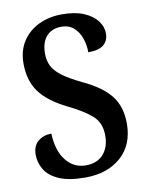

<svg xmlns="http://www.w3.org/2000/svg" viewBox="-83 -784 658 855"><g transform="rotate(-10 246.0 -357.0)"><path d="M233 10Q159 10 115 -9.5Q71 -29 52 -60.5Q33 -92 33 -128Q33 -169 58 -189Q83 -209 118 -209Q121 -131 156 -87Q191 -43 245 -43Q297 -43 325 -75Q353 -107 353 -159Q353 -216 317 -248.5Q281 -281 209 -316Q124 -358 87 -409.5Q50 -461 50 -538Q50 -595 77 -637Q104 -679 151 -701.5Q198 -724 256 -724Q316 -724 355.5 -707Q395 -690 415 -663Q435 -636 435 -607Q435 -574 413 -555.5Q391 -537 343 -537Q343 -570 332.5 -600.5Q322 -631 300 -650.5Q278 -670 244 -670Q201 -670 176.5 -642.5Q152 -615 152 -565Q152 -533 164 -508.5Q176 -484 206.5 -461Q237 -438 293 -411Q379 -371 418 -321.5Q457 -272 457 -195Q457 -99 395.5 -44.5Q334 10 233 10Z"/></g></svg>

Font: Noto Serif Lao Condensed SemiBold
Style: Regular
Weight: 600
Width: 3
Designer: Monotype Design Team
Foundry: Monotype Imaging Inc.
Version: Version 2.003; ttfautohint (v1.8.4.7-5d5b)